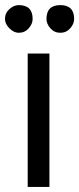

<svg xmlns="http://www.w3.org/2000/svg" viewBox="-47 -739 313 759"><path d="M27.3 -609.4Q7.8 -609.4 -9.8 -627Q-27.3 -644.5 -27.3 -664.1Q-27.3 -687.5 -9.8 -703.1Q7.8 -718.8 27.3 -718.8Q82 -718.8 82 -664.1Q82 -644.5 66.4 -627Q50.8 -609.4 27.3 -609.4ZM191.4 -609.4Q168 -609.4 152.3 -627Q136.7 -644.5 136.7 -664.1Q136.7 -718.8 191.4 -718.8Q246.1 -718.8 246.1 -664.1Q246.1 -644.5 230.5 -627Q214.8 -609.4 191.4 -609.4ZM62.5 -527.3H148.4V0H62.5Z"/></svg>

Font: 和音 by 宁静之雨，公众号njzyshare
Style: Regular
Weight: 400
Designer: Steve Matteson
Foundry: Ascender Corporation
Version: Version 6.00;June 8, 2018;FontCreator 11.0.0.2388 32-bit